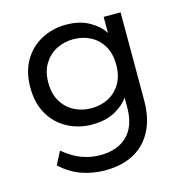

<svg xmlns="http://www.w3.org/2000/svg" viewBox="-101 -572 809 855"><g transform="rotate(-15 303.5 -144.0)"><path d="M281 192Q224 192 173 174Q122 156 77 115L108 55Q153 92 194 106.5Q235 121 277 121Q357 121 402 76.5Q447 32 447 -53V-99Q424 -65 381 -42.5Q338 -20 278 -20Q217 -20 165.5 -47Q114 -74 83.5 -125.5Q53 -177 53 -250Q53 -323 83.5 -374.5Q114 -426 165.5 -453Q217 -480 278 -480Q340 -480 384 -455.5Q428 -431 450 -396V-470H528V-65Q528 17 498.5 74.5Q469 132 414 162Q359 192 281 192ZM293 -91Q336 -91 371 -109Q406 -127 427.5 -162.5Q449 -198 449 -250Q449 -302 427.5 -337.5Q406 -373 371 -391Q336 -409 293 -409Q251 -409 215.5 -391Q180 -373 158 -337.5Q136 -302 136 -250Q136 -198 158 -162.5Q180 -127 215.5 -109Q251 -91 293 -91Z"/></g></svg>

Font: Gantari
Style: Regular
Weight: 400
Designer: Anugrah Pasau
Foundry: Lafontype
Version: Version 1.000; ttfautohint (v1.8.3)